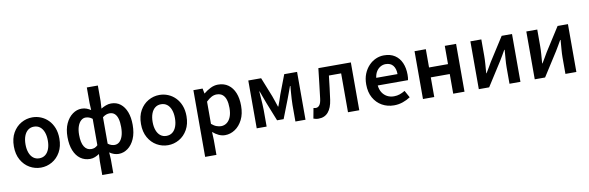

<svg xmlns="http://www.w3.org/2000/svg" viewBox="-61 -1386 6729 2194"><g transform="rotate(-10 3303.5 -289.0)"><path d="M310 14Q241 14 180.5 -20.5Q120 -55 83 -120.5Q46 -186 46 -277Q46 -370 83 -435Q120 -500 180.5 -534.5Q241 -569 310 -569Q362 -569 409.5 -549.5Q457 -530 494 -492.5Q531 -455 552.5 -401Q574 -347 574 -277Q574 -186 537 -120.5Q500 -55 439.5 -20.5Q379 14 310 14ZM310 -94Q351 -94 380 -116.5Q409 -139 424.5 -180.5Q440 -222 440 -277Q440 -333 424.5 -374.5Q409 -416 380 -438.5Q351 -461 310 -461Q270 -461 241 -438.5Q212 -416 196.5 -374.5Q181 -333 181 -277Q181 -222 196.5 -180.5Q212 -139 241 -116.5Q270 -94 310 -94Z M984 219V59L988 -24Q966 -9 938.5 2.5Q911 14 881 14Q817 14 769 -20.5Q721 -55 694.5 -120.5Q668 -186 668 -277Q668 -368 698 -433Q728 -498 777 -533.5Q826 -569 881 -569Q914 -569 939.5 -559Q965 -549 988 -534L984 -615V-797H1112V-615L1107 -530Q1133 -546 1163.5 -557.5Q1194 -569 1224 -569Q1288 -569 1333 -533.5Q1378 -498 1402 -435Q1426 -372 1426 -286Q1426 -191 1396.5 -124Q1367 -57 1318 -21.5Q1269 14 1212 14Q1186 14 1159 5Q1132 -4 1107 -22L1112 59V219ZM913 -95Q934 -95 951.5 -101.5Q969 -108 988 -126V-432Q969 -448 948.5 -454.5Q928 -461 909 -461Q880 -461 856 -439.5Q832 -418 817.5 -377.5Q803 -337 803 -279Q803 -188 832 -141.5Q861 -95 913 -95ZM1184 -95Q1216 -95 1240 -116.5Q1264 -138 1278 -180Q1292 -222 1292 -284Q1292 -340 1281 -379.5Q1270 -419 1247 -440Q1224 -461 1188 -461Q1169 -461 1149 -454Q1129 -447 1107 -430V-123Q1128 -107 1148 -101Q1168 -95 1184 -95Z M1785 14Q1716 14 1655.5 -20.5Q1595 -55 1558 -120.5Q1521 -186 1521 -277Q1521 -370 1558 -435Q1595 -500 1655.5 -534.5Q1716 -569 1785 -569Q1837 -569 1884.5 -549.5Q1932 -530 1969 -492.5Q2006 -455 2027.5 -401Q2049 -347 2049 -277Q2049 -186 2012 -120.5Q1975 -55 1914.5 -20.5Q1854 14 1785 14ZM1785 -94Q1826 -94 1855 -116.5Q1884 -139 1899.5 -180.5Q1915 -222 1915 -277Q1915 -333 1899.5 -374.5Q1884 -416 1855 -438.5Q1826 -461 1785 -461Q1745 -461 1716 -438.5Q1687 -416 1671.5 -374.5Q1656 -333 1656 -277Q1656 -222 1671.5 -180.5Q1687 -139 1716 -116.5Q1745 -94 1785 -94Z M2178 219V-555H2285L2296 -496H2298Q2334 -526 2377 -547.5Q2420 -569 2465 -569Q2535 -569 2584 -533.5Q2633 -498 2658.5 -435Q2684 -372 2684 -286Q2684 -191 2650 -124Q2616 -57 2562 -21.5Q2508 14 2447 14Q2410 14 2374 -2.5Q2338 -19 2305 -48L2309 45V219ZM2419 -95Q2456 -95 2485.5 -116.5Q2515 -138 2532 -180Q2549 -222 2549 -284Q2549 -340 2536.5 -379.5Q2524 -419 2498 -440Q2472 -461 2429 -461Q2399 -461 2370 -445.5Q2341 -430 2309 -399V-141Q2339 -115 2367.5 -105Q2396 -95 2419 -95Z M2815 0V-555H2964L3053 -332Q3065 -298 3076 -266Q3087 -234 3097 -203H3102Q3114 -234 3125 -266Q3136 -298 3147 -332L3232 -555H3381V0H3264V-193Q3264 -221 3266.5 -260.5Q3269 -300 3272 -340Q3275 -380 3278 -410H3273Q3261 -375 3246.5 -337Q3232 -299 3220 -266L3136 -50H3060L2974 -266Q2962 -299 2947.5 -337.5Q2933 -376 2921 -410H2917Q2919 -380 2922 -340Q2925 -300 2927.5 -260.5Q2930 -221 2930 -193V0Z M3531 14Q3513 14 3499.5 11Q3486 8 3472 3L3494 -116Q3501 -115 3507 -113.5Q3513 -112 3521 -112Q3547 -112 3564.5 -135Q3582 -158 3588 -211Q3599 -297 3608.5 -383.5Q3618 -470 3628 -555H4005V0H3874V-451H3732Q3724 -382 3716 -313.5Q3708 -245 3698 -175Q3685 -83 3643.5 -34.5Q3602 14 3531 14Z M4408 14Q4331 14 4269 -21Q4207 -56 4170.5 -121Q4134 -186 4134 -277Q4134 -345 4155.5 -398.5Q4177 -452 4213.5 -490.5Q4250 -529 4295.5 -549Q4341 -569 4390 -569Q4465 -569 4516 -535.5Q4567 -502 4593 -442.5Q4619 -383 4619 -305Q4619 -286 4617.5 -269.5Q4616 -253 4613 -242H4262Q4267 -193 4289 -159Q4311 -125 4345.5 -106.5Q4380 -88 4425 -88Q4460 -88 4491 -98.5Q4522 -109 4553 -128L4598 -46Q4559 -20 4510 -3Q4461 14 4408 14ZM4260 -331H4507Q4507 -394 4478 -430.5Q4449 -467 4392 -467Q4361 -467 4333 -451.5Q4305 -436 4285.5 -406Q4266 -376 4260 -331Z M4744 0V-555H4875V-343H5095V-555H5226V0H5095V-228H4875V0Z M5392 0V-555H5519V-364Q5519 -322 5515 -269Q5511 -216 5507 -164H5511Q5526 -189 5546 -222.5Q5566 -256 5580 -281L5755 -555H5875V0H5748V-191Q5748 -233 5752.5 -286Q5757 -339 5761 -392H5756Q5742 -367 5722 -332.5Q5702 -298 5687 -274L5512 0Z M6041 0V-555H6168V-364Q6168 -322 6164 -269Q6160 -216 6156 -164H6160Q6175 -189 6195 -222.5Q6215 -256 6229 -281L6404 -555H6524V0H6397V-191Q6397 -233 6401.5 -286Q6406 -339 6410 -392H6405Q6391 -367 6371 -332.5Q6351 -298 6336 -274L6161 0Z"/></g></svg>

Font: Noto Sans TC SemiBold
Style: Regular
Weight: 600
Designer: Ryoko NISHIZUKA  (kana, bopomofo & ideographs); Paul D. Hunt (Latin, Greek & Cyrillic); Sandoll Communications , Soo-you
Foundry: Adobe
Version: Version 2.004-H2;hotconv 1.0.118;makeotfexe 2.5.65603